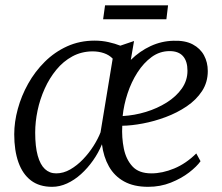

<svg xmlns="http://www.w3.org/2000/svg" viewBox="-20 -712 859 742"><path d="M498 -553.5 485.5 -480.5Q520 -514.5 562.2 -534Q604.5 -553.5 650.5 -554.5Q695.5 -556 724.8 -540.5Q754 -525 768.5 -498Q783 -471 783 -437.5Q783 -394 760.8 -360Q738.5 -326 701.5 -301Q664.5 -276 620.2 -259.5Q576 -243 532.2 -234.8Q488.5 -226.5 452.5 -226Q450 -180.5 458.5 -138.2Q467 -96 491.8 -69Q516.5 -42 565 -42Q607.5 -42 653 -60.8Q698.5 -79.5 738.5 -119L755 -89Q740.5 -68.5 710.8 -45.5Q681 -22.5 640.2 -6.2Q599.5 10 552.5 10Q497 10 459.5 -10.8Q422 -31.5 401 -68.8Q380 -106 374 -154.5Q360.5 -121.5 339.5 -91.8Q318.5 -62 293 -39Q267.5 -16 239 -3Q210.5 10 181.5 10Q132 10 99.8 -14.5Q67.5 -39 51.2 -84.8Q35 -130.5 35 -193Q35 -240.5 48.8 -291Q62.5 -341.5 88.8 -388.5Q115 -435.5 153 -473.2Q191 -511 239.5 -533Q288 -555 346 -555Q374 -555 399.5 -549.2Q425 -543.5 445 -535.5ZM368.5 -200.5 415.5 -485.5Q402 -499.5 381.8 -506.5Q361.5 -513.5 337 -513.5Q294.5 -513 259.5 -494Q224.5 -475 197.8 -442.5Q171 -410 152.8 -369.5Q134.5 -329 125.2 -285Q116 -241 116 -199.5Q116 -145.5 125.8 -110.5Q135.5 -75.5 153.5 -58.8Q171.5 -42 197 -42Q225 -42 251.5 -57.2Q278 -72.5 301 -96.5Q324 -120.5 341.5 -148.2Q359 -176 368.5 -200.5ZM635.5 -514.5Q597.5 -514.5 566.2 -491.8Q535 -469 511.2 -432Q487.5 -395 473 -351Q458.5 -307 454 -263.5Q499.5 -266 543.8 -279.5Q588 -293 624.5 -316Q661 -339 682.8 -370Q704.5 -401 704.5 -438.5Q704.5 -475.5 687.2 -495Q670 -514.5 635.5 -514.5ZM386 -691.5H629.5L623 -637.5H378.5Z"/></svg>

Font: Merriweather 48pt Light
Style: Italic
Weight: 300
Italic angle: -7.8°
Version: Version 2.101